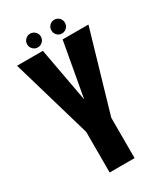

<svg xmlns="http://www.w3.org/2000/svg" viewBox="-194 -856 800 934"><g transform="rotate(-30 206.0 -389.0)"><path d="M135.5 0H275.5V-227L406 -675H261L206.5 -372.5H205.5L150 -675H5L135.5 -228ZM138 -701.5Q153.5 -701.5 165 -712.8Q176.5 -724 176.5 -740Q176.5 -756 165 -767.2Q153.5 -778.5 138 -778.5Q122 -778.5 110.8 -767.2Q99.5 -756 99.5 -740Q99.5 -724 110.8 -712.8Q122 -701.5 138 -701.5ZM273 -701.5Q289.5 -701.5 300.5 -712.8Q311.5 -724 311.5 -740Q311.5 -756 300.5 -767.2Q289.5 -778.5 273 -778.5Q257.5 -778.5 246.5 -767.2Q235.5 -756 235.5 -740Q235.5 -724 246.2 -712.8Q257 -701.5 273 -701.5Z"/></g></svg>

Font: Anybody ExtraCondensed
Style: Bold
Weight: 700
Width: 2
Version: Version 1.113;gftools[0.9.25]